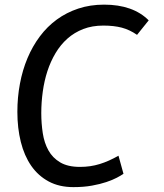

<svg xmlns="http://www.w3.org/2000/svg" viewBox="-20 -778 690 807"><path d="M499 -47.5Q489 -40.5 471 -31Q453 -21.5 427 -12.8Q401 -4 366.5 2.2Q332 8.5 288.5 8.5Q229 8.5 184.8 -15.2Q140.5 -39 111.2 -81.2Q82 -123.5 67.5 -181.5Q53 -239.5 53 -308Q53 -369 63.8 -426.2Q74.5 -483.5 95.5 -533.5Q116.5 -583.5 147.5 -625Q178.5 -666.5 219 -696Q259.5 -725.5 309.2 -742Q359 -758.5 417.5 -758.5Q539 -758.5 605 -692.5L556 -631.5Q525 -653 491.8 -661.8Q458.5 -670.5 414.5 -670.5Q367.5 -670.5 330 -656Q292.5 -641.5 263.5 -615.8Q234.5 -590 213.5 -554.8Q192.5 -519.5 179.2 -478.8Q166 -438 159.8 -393Q153.5 -348 153.5 -302.5Q153.5 -259 159.8 -218.2Q166 -177.5 183.5 -146Q201 -114.5 233 -95.5Q265 -76.5 316 -76.5Q338.5 -76.5 359 -79.5Q379.5 -82.5 399 -88.5Q418.5 -94.5 438 -103.2Q457.5 -112 478 -123.5Z"/></svg>

Font: B612 Mono
Style: Italic
Weight: 400
Italic angle: -10°
Version: Version 1.005